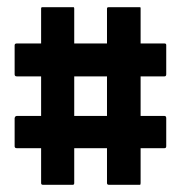

<svg xmlns="http://www.w3.org/2000/svg" viewBox="-20 -716 514 538"><path d="M184.1 -198.2H100.1Q95.2 -198.2 95.2 -203.1V-300.8H26.9Q21 -300.8 21 -306.2V-384.8Q21 -386.2 22.5 -388.7Q23.9 -391.1 26.9 -391.1H95.2V-502H26.9Q21 -502 21 -507.8V-588.9Q21 -594.2 26.9 -594.2H95.2V-691.9Q95.2 -695.8 98.1 -695.8H186Q188 -695.8 188 -691.9V-594.2H279.8V-691.9Q279.8 -695.8 284.2 -695.8H372.1Q374 -695.8 374 -693.8V-594.2H440.9Q445.8 -594.2 445.8 -589.8V-507.8Q445.8 -502 440.9 -502H374V-391.1H440.9Q445.8 -391.1 445.8 -384.8V-306.2Q445.8 -300.8 440.9 -300.8H374V-203.1Q374 -198.2 372.1 -198.2H285.2Q279.8 -198.2 279.8 -203.1V-300.8H188V-203.1Q188 -198.2 184.1 -198.2ZM188 -391.1H279.8V-502H188Z"/></svg>

Font: WRV
Style: Display
Weight: 400
Designer: Will Viles x Danh Hong
Version: Version 8.001; ttfautohint (v1.8.3)